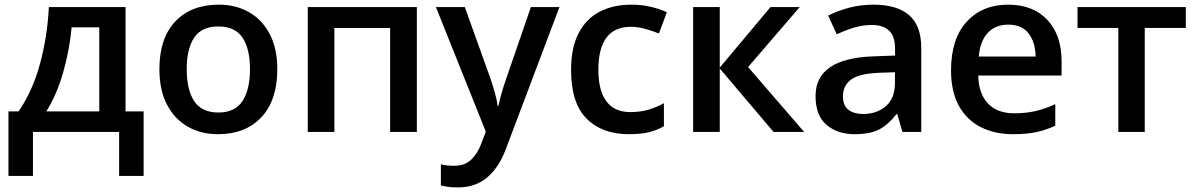

<svg xmlns="http://www.w3.org/2000/svg" viewBox="-20 -571 5174 831"><path d="M523.4 -540.5V-88.9H601.6V190.4H495.6V0H122.6V190.4H16.6V-88.9H60.5Q121.6 -177.7 153.6 -296.6Q185.5 -415.5 191.4 -540.5ZM409.7 -452.6H290Q280.8 -353.5 253.4 -257.8Q226.1 -162.1 180.7 -88.9H409.7Z M1180.2 -271.5Q1180.2 -137.2 1111.3 -63.7Q1042.5 9.8 923.3 9.8Q849.1 9.8 792 -23.2Q734.9 -56.2 702.4 -118.9Q669.9 -181.6 669.9 -271.5Q669.9 -405.3 738.5 -478Q807.1 -550.8 926.8 -550.8Q1001.5 -550.8 1058.6 -517.8Q1115.7 -484.9 1147.9 -422.6Q1180.2 -360.4 1180.2 -271.5ZM788.1 -271.5Q788.1 -182.1 820.6 -133.1Q853 -84 925.3 -84Q996.6 -84 1029.3 -133.3Q1062 -182.6 1062 -271.5Q1062 -359.9 1029.5 -408.2Q997.1 -456.5 924.8 -456.5Q853 -456.5 820.6 -408.4Q788.1 -360.4 788.1 -271.5Z M1784.2 -540.5V0H1668.5V-449.7H1427.2V0H1312V-540.5Z M1866.7 -540.5H1991.7L2102.5 -231.9Q2113.3 -199.7 2121.6 -170.4Q2129.9 -141.1 2134.3 -111.8H2137.2Q2142.1 -137.2 2151.1 -168.5Q2160.2 -199.7 2171.4 -231.9L2277.8 -540.5H2401.4L2169.4 74.2Q2139.6 153.8 2088.6 197Q2037.6 240.2 1961.4 240.2Q1937 240.2 1918.9 237.5Q1900.9 234.9 1888.2 231.9V140.1Q1898.4 143.1 1913.8 144.8Q1929.2 146.5 1946.3 146.5Q1992.2 146.5 2020 119.4Q2047.9 92.3 2063.5 49.3L2082.5 -1.5Z M2701.2 9.8Q2585.9 9.8 2518.8 -57.6Q2451.7 -125 2451.7 -267.6Q2451.7 -365.7 2484.9 -428.5Q2518.1 -491.2 2576.7 -521Q2635.3 -550.8 2711.9 -550.8Q2759.8 -550.8 2799.1 -541Q2838.4 -531.2 2866.2 -518.1L2832 -426.3Q2801.8 -438 2770.8 -446.5Q2739.7 -455.1 2710.9 -455.1Q2569.8 -455.1 2569.8 -268.6Q2569.8 -178.7 2604.7 -132.3Q2639.6 -85.9 2707.5 -85.9Q2752 -85.9 2787.1 -96.4Q2822.3 -106.9 2853.5 -124.5V-24.9Q2822.8 -6.8 2787.6 1.5Q2752.4 9.8 2701.2 9.8Z M3314.9 -540.5H3441.4L3217.8 -280.8L3460.4 0H3328.1L3095.2 -274.4V0H2980V-540.5H3095.2V-278.3Z M3759.8 -550.8Q3862.3 -550.8 3914.8 -505.4Q3967.3 -460 3967.3 -363.8V0H3885.7L3863.8 -76.7H3859.9Q3825.2 -32.2 3786.1 -11.2Q3747.1 9.8 3678.2 9.8Q3605 9.8 3557.4 -30.5Q3509.8 -70.8 3509.8 -155.3Q3509.8 -318.4 3760.3 -327.1L3854 -330.6V-358.9Q3854 -414.6 3827.6 -438.7Q3801.3 -462.9 3754.4 -462.9Q3713.4 -462.9 3675.3 -451.2Q3637.2 -439.5 3601.6 -422.4L3564.5 -503.4Q3604 -523.9 3654.3 -537.4Q3704.6 -550.8 3759.8 -550.8ZM3853.5 -258.3 3783.7 -255.9Q3697.3 -252.4 3662.8 -226.1Q3628.4 -199.7 3628.4 -154.3Q3628.4 -113.8 3652.3 -95.7Q3676.3 -77.6 3715.3 -77.6Q3774.9 -77.6 3814.2 -111.6Q3853.5 -145.5 3853.5 -211.4Z M4343.3 -550.8Q4451.2 -550.8 4512.9 -485.1Q4574.7 -419.4 4574.7 -305.7V-244.1H4213.9Q4215.8 -165.5 4256.1 -123Q4296.4 -80.6 4369.1 -80.6Q4420.4 -80.6 4461.9 -90.3Q4503.4 -100.1 4547.4 -120.1V-26.9Q4506.3 -7.8 4464.6 1Q4422.9 9.8 4364.3 9.8Q4284.7 9.8 4224.1 -21.2Q4163.6 -52.2 4129.9 -113.5Q4096.2 -174.8 4096.2 -266.6Q4096.2 -402.8 4163.8 -476.8Q4231.4 -550.8 4343.3 -550.8ZM4343.3 -464.4Q4289.1 -464.4 4255.6 -429.2Q4222.2 -394 4216.3 -326.2H4462.4Q4461.4 -386.7 4432.6 -425.5Q4403.8 -464.4 4343.3 -464.4Z M5112.3 -450.2H4934.6V0H4820.3V-450.2H4643.6V-540.5H5112.3Z"/></svg>

Font: Open Sans SemiBold
Style: Regular
Weight: 600
Designer: Monotype Design Team
Foundry: Monotype Imaging Inc.
Version: Version 3.003; ttfautohint (v1.8.4)